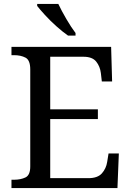

<svg xmlns="http://www.w3.org/2000/svg" viewBox="-20 -951 663 971"><path d="M38 0V-42H51Q84 -42 108.5 -53.5Q133 -65 133 -109V-600Q133 -647 109 -659.5Q85 -672 51 -672H38V-714H542L547 -539H495L490 -582Q486 -615 466.5 -639.5Q447 -664 402 -664H234V-398H475V-349H234V-50H427Q474 -50 495.5 -74.5Q517 -99 522 -132L529 -175H581L574 0ZM324 -771Q298 -789 266 -817.5Q234 -846 207.5 -875Q181 -904 168 -921V-931H275Q291 -897 315.5 -855Q340 -813 362 -784V-771Z"/></svg>

Font: Noto Serif Old Uyghur
Style: Regular
Weight: 400
Designer: Lewis McGuffie
Foundry: Google LLC
Version: Version 1.003; ttfautohint (v1.8.4.7-5d5b)